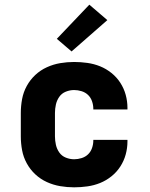

<svg xmlns="http://www.w3.org/2000/svg" viewBox="-20 -793 640 821"><path d="M297 8Q267 8 237.5 3Q208 -2 180.5 -14.5Q153 -27 131 -47.5Q109 -68 94.5 -94.5Q80 -121 74.5 -150.5Q69 -180 69 -210V-310Q69 -340 74.5 -369.5Q80 -399 94.5 -425.5Q109 -452 131 -472.5Q153 -493 180.5 -505.5Q208 -518 237.5 -523Q267 -528 297 -528Q325 -528 353.5 -524Q382 -520 408 -509.5Q434 -499 456.5 -481Q479 -463 494.5 -439Q510 -415 517.5 -387.5Q525 -360 525 -332V-325H379V-328Q379 -344 373.5 -360Q368 -376 356.5 -387Q345 -398 329 -403Q313 -408 297 -408Q279 -408 261.5 -401Q244 -394 233.5 -379Q223 -364 219 -346Q215 -328 215 -310V-210Q215 -192 219 -174Q223 -156 233.5 -141Q244 -126 261.5 -119Q279 -112 297 -112Q313 -112 329 -117Q345 -122 356.5 -133Q368 -144 373.5 -160Q379 -176 379 -192V-195H525V-188Q525 -160 517.5 -132.5Q510 -105 494.5 -81Q479 -57 456.5 -39Q434 -21 408 -10.5Q382 0 353.5 4Q325 8 297 8ZM286 -573 223 -627 362 -773 439 -707Z"/></svg>

Font: Iosevka Aile Heavy
Style: Regular
Weight: 900
Designer: Belleve Invis
Foundry: Belleve Invis
Version: Version 31.1.0; ttfautohint (v1.8.4)